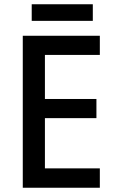

<svg xmlns="http://www.w3.org/2000/svg" viewBox="-20 -882 544 902"><path d="M449 0H87V-714H449V-624H191V-417H433V-327H191V-91H449ZM416 -862V-784H129V-862Z"/></svg>

Font: Noto Sans Tamil SemiCondensed Medium
Style: Regular
Weight: 500
Width: 4
Designer: Jelle Bosma - Monotype Design Team
Foundry: Monotype Imaging Inc.
Version: Version 2.004; ttfautohint (v1.8.4.7-5d5b)